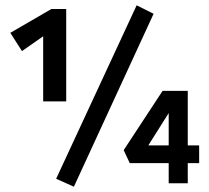

<svg xmlns="http://www.w3.org/2000/svg" viewBox="-20 -692 790 725"><path d="M560 -640 259 13 192 -17 496 -672ZM143 -309V-555L63 -499L19 -568L174 -658H230V-309ZM732 -76H689V0H617V-76H470L447 -125L594 -349H689V-143H732ZM617 -143V-265L540 -143Z"/></svg>

Font: Ysabeau Infant
Style: Bold
Weight: 700
Designer: Christian Thalmann (Catharsis Fonts)
Version: Version 0.003